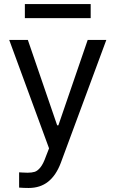

<svg xmlns="http://www.w3.org/2000/svg" viewBox="-20 -727 569 946"><path d="M74.2 197.3V122.1L89.8 123Q97.7 124 115.2 124Q136.7 124 150.9 119.6Q165 115.2 179.2 97.7Q193.4 80.1 206.1 43.9L221.7 3.9L25.4 -530.3H117.2L261.7 -109.4H267.6L412.1 -530.3H503.9L279.3 76.2Q255.9 137.7 216.8 168.5Q177.7 199.2 121.1 199.2Q95.7 199.2 74.2 197.3ZM426.8 -637.7H102.5V-707H426.8Z"/></svg>

Font: Pretendard GOV Variable
Style: Regular
Weight: 400
Designer: Base glyphs from Inter by Rasmus Andersson; Hangul glyphs from Noto Sans CJK(Source Han Sans) by Jang Soo-young and Kang
Foundry: Kil Hyung-jin
Version: Version 1.307;Glyphs 3.2 (3192)